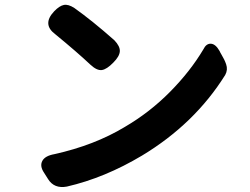

<svg xmlns="http://www.w3.org/2000/svg" viewBox="-20 -754 1040 798"><path d="M289.1 -720.7Q363.3 -668 455.1 -586.9Q479.5 -561.5 478 -540.5Q476.6 -519.5 451.2 -494.1Q423.8 -465.8 403.3 -462.9Q382.8 -460 355.5 -485.4Q301.8 -536.1 209 -612.3Q154.3 -653.3 205.1 -707Q226.6 -729.5 245.1 -733.4Q263.7 -737.3 289.1 -720.7ZM892.6 -542Q894.5 -537.1 900.9 -526.4Q907.2 -515.6 911.6 -506.8Q916 -498 919.9 -486.8Q923.8 -475.6 922.9 -464.4Q921.9 -453.1 916 -442.4Q789.1 -239.3 570.3 -107.4Q415 -14.6 257.8 21.5Q205.1 31.2 179.7 -9.8L163.1 -36.1Q144.5 -63.5 155.8 -85Q167 -106.4 206.1 -113.3Q373 -150.4 499 -226.6Q602.5 -287.1 686.5 -372.1Q770.5 -457 825.2 -548.8Q836.9 -573.2 856.4 -572.3Q876 -571.3 892.6 -542Z"/></svg>

Font: GenSenMaruGothic TW TTF Bold
Style: Regular
Weight: 700
Version: Version 1.301